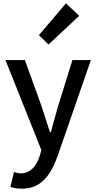

<svg xmlns="http://www.w3.org/2000/svg" viewBox="-20 -892 584 1164"><path d="M112 252C228 252 286 173 329 55L531 -528H419L331 -245L288 -90H283C266 -141 249 -196 233 -245L131 -528H13L231 18L220 56C200 115 165 159 105 159C91 159 75 154 65 151L43 241C62 248 84 252 112 252ZM216 -679 274 -622 460 -796 380 -872Z"/></svg>

Font: コーポレート・ロゴ ver3 Medium
Style: Regular
Weight: 500
Designer: [KANA_main] LOGOTYPE.JP [Source Han Sans] Ryoko NISHIZUKA 西塚涼子 (kana, bopomofo & ideographs); Paul D. Hunt (Latin, Greek
Version: Version 12.001;FEAKit 1.0